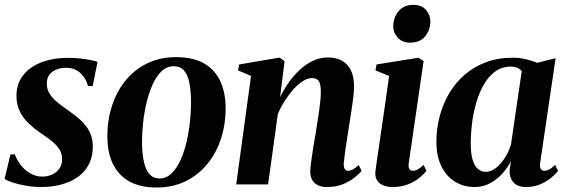

<svg xmlns="http://www.w3.org/2000/svg" viewBox="-24 -778 2392 810"><path d="M367 -415H347Q341 -444 317 -468Q293 -492 254 -492Q232.5 -492 214.2 -484.8Q196 -477.5 184.8 -463.2Q173.5 -449 173.5 -426.5Q173 -403.5 184.2 -384.5Q195.5 -365.5 215.2 -348.8Q235 -332 260 -315Q291 -294 315 -272.2Q339 -250.5 353.2 -223.5Q367.5 -196.5 367.5 -159Q367.5 -117.5 351.2 -85.5Q335 -53.5 305.5 -32.2Q276 -11 236 0Q196 11 148 11Q117 11 85.5 5.5Q54 0 29.5 -8Q5 -16 -4.5 -23.5L20 -126.5H38.5Q47 -103.5 63.5 -82Q80 -60.5 103.5 -46.8Q127 -33 155.5 -33Q177.5 -33 196.2 -41.8Q215 -50.5 226.5 -66.8Q238 -83 238 -106.5Q238 -129.5 226.8 -147.5Q215.5 -165.5 195.2 -182Q175 -198.5 147 -217Q122 -234 98.8 -255.5Q75.5 -277 60.5 -306Q45.5 -335 45.5 -373.5Q45.5 -424 73 -459.8Q100.5 -495.5 150 -514.8Q199.5 -534 265.5 -534Q289.5 -534 314.5 -531.2Q339.5 -528.5 359.2 -524.5Q379 -520.5 387.5 -517Z M719 -537Q789.5 -537 835.5 -511.2Q881.5 -485.5 904.5 -437.2Q927.5 -389 928 -321Q928 -255 908.8 -194.8Q889.5 -134.5 852 -87.8Q814.5 -41 760.2 -14Q706 13 636.5 13Q567 13 521 -13Q475 -39 452 -87.2Q429 -135.5 429 -201.5Q428.5 -269.5 448 -330.2Q467.5 -391 505 -437.5Q542.5 -484 596.5 -510.5Q650.5 -537 719 -537ZM709 -498.5Q680.5 -498.5 658.5 -478.2Q636.5 -458 620.8 -423.5Q605 -389 594.8 -347Q584.5 -305 579.8 -261Q575 -217 575 -177.5Q575.5 -129 583.2 -94.8Q591 -60.5 607 -42.8Q623 -25 648.5 -25Q677 -25 699 -45.8Q721 -66.5 736.8 -101Q752.5 -135.5 762.5 -177.5Q772.5 -219.5 777.2 -263.5Q782 -307.5 782 -347Q781.5 -395 774.8 -429Q768 -463 752.2 -480.8Q736.5 -498.5 709 -498.5Z M1157.5 -367.5Q1172.5 -399 1193.2 -428.8Q1214 -458.5 1240 -482.8Q1266 -507 1295.8 -521.2Q1325.5 -535.5 1359 -535.5Q1412.5 -535.5 1441 -504.2Q1469.5 -473 1469.5 -414.5Q1469.5 -392 1466 -363.2Q1462.5 -334.5 1457.5 -303.5Q1452.5 -272.5 1448 -243.5Q1444 -216.5 1439.2 -187Q1434.5 -157.5 1431 -131Q1427.5 -104.5 1426 -87Q1426 -70 1431.2 -63.8Q1436.5 -57.5 1444 -57.5Q1452.5 -57.5 1463.8 -63Q1475 -68.5 1489.5 -82L1501.5 -57Q1492 -45.5 1472.5 -29.5Q1453 -13.5 1423.5 -1.2Q1394 11 1354.5 11Q1332.5 11 1316.8 3.2Q1301 -4.5 1293 -19Q1285 -33.5 1285 -54.5Q1285 -65 1287.2 -83.8Q1289.5 -102.5 1293 -126Q1296.5 -149.5 1300.5 -174Q1304.5 -198.5 1308.5 -220.5Q1312 -244 1315.8 -268Q1319.5 -292 1322.8 -314.5Q1326 -337 1327.8 -356.5Q1329.5 -376 1329.5 -390Q1329.5 -411.5 1326 -424.2Q1322.5 -437 1314 -442.8Q1305.5 -448.5 1291 -448.5Q1273.5 -448.5 1253.2 -435.5Q1233 -422.5 1213.5 -400.8Q1194 -379 1176.8 -351.8Q1159.5 -324.5 1148 -296.5L1107 0H972.5L1035 -457.5L980.5 -481L985 -506L1155.5 -535L1176.5 -520Z M1632.5 11Q1610.5 11 1592.8 3.8Q1575 -3.5 1566 -18.5Q1557 -33.5 1560 -57Q1561.5 -69 1565.5 -97.2Q1569.5 -125.5 1575.5 -165.8Q1581.5 -206 1588.5 -254Q1595.5 -302 1603 -354Q1610.5 -406 1617.5 -457.5L1560 -481L1564.5 -506L1741.5 -534.5L1763 -520L1700.5 -90.5Q1698 -72.5 1703 -65Q1708 -57.5 1717 -57.5Q1728 -57.5 1738.2 -63Q1748.5 -68.5 1763 -82.5L1775 -57Q1764.5 -43.5 1745 -27.5Q1725.5 -11.5 1697.2 -0.2Q1669 11 1632.5 11ZM1705.5 -598Q1673.5 -598 1654 -619.2Q1634.5 -640.5 1635 -668.5Q1636 -706 1658.2 -731.8Q1680.5 -757.5 1719 -757.5Q1755 -757.5 1773.2 -736Q1791.5 -714.5 1791.5 -687.5Q1791 -650.5 1769.2 -624.2Q1747.5 -598 1705.5 -598Z M2255 -92.5Q2252.5 -72.5 2257.8 -65Q2263 -57.5 2272.5 -57.5Q2282 -57.5 2293.2 -63.2Q2304.5 -69 2317.5 -82.5L2330 -57Q2320.5 -44 2301.2 -28Q2282 -12 2255.2 -0.5Q2228.5 11 2194.5 11Q2158 11 2141 -9.8Q2124 -30.5 2126 -61.5L2132 -99.5Q2119.5 -73 2097.2 -47.8Q2075 -22.5 2045 -5.8Q2015 11 1978.5 11Q1931.5 11 1894.8 -12Q1858 -35 1837.5 -77.8Q1817 -120.5 1817 -180Q1817 -234 1830.5 -286Q1844 -338 1870.2 -383Q1896.5 -428 1935.5 -462Q1974.5 -496 2025.5 -515.2Q2076.5 -534.5 2139 -534.5Q2168 -534.5 2194.8 -528.2Q2221.5 -522 2242.5 -513L2320 -532.5ZM2177 -477.5Q2171.5 -485.5 2160 -491.2Q2148.5 -497 2132 -497Q2094 -497 2065.8 -476.8Q2037.5 -456.5 2017.8 -422.5Q1998 -388.5 1985.5 -346Q1973 -303.5 1967.5 -258.8Q1962 -214 1962 -172.5Q1962 -129 1970.2 -102.8Q1978.5 -76.5 1992.8 -64.8Q2007 -53 2025 -53Q2040.5 -53 2056.2 -61.8Q2072 -70.5 2086.2 -86.2Q2100.5 -102 2112.2 -122.8Q2124 -143.5 2131.5 -167Z"/></svg>

Font: Merriweather 96pt
Style: Bold Italic
Weight: 700
Italic angle: -7.8°
Version: Version 2.101